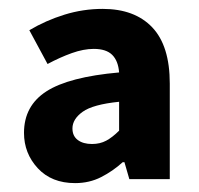

<svg xmlns="http://www.w3.org/2000/svg" viewBox="-20 -832 448 432"><path d="M149 -420Q96 -420 65 -453.5Q34 -487 34 -533Q34 -594 84.5 -626.5Q135 -659 248 -669Q246 -695 232.5 -708.5Q219 -722 191 -722Q168 -722 141.5 -712.5Q115 -703 87 -688L46 -764Q83 -786 125 -799Q167 -812 211 -812Q283 -812 322.5 -770.5Q362 -729 362 -644V-429H271L260 -467H256Q234 -447 207.5 -433.5Q181 -420 149 -420ZM187 -508Q205 -508 219 -515.5Q233 -523 248 -538V-603Q189 -597 166 -580.5Q143 -564 143 -543Q143 -526 155 -517Q167 -508 187 -508Z"/></svg>

Font: Noto Sans SC Thin ExtraBold
Style: Regular
Weight: 800
Version: Version 2.004-H2;hotconv 1.0.118;makeotfexe 2.5.65603